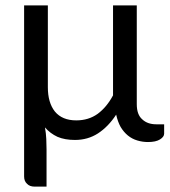

<svg xmlns="http://www.w3.org/2000/svg" viewBox="-20 -527 638 719"><path d="M594.7 -61.5Q594.7 -52.7 594.7 -26.4Q594.7 -14.6 579.1 -4.9Q563.5 4.9 534.2 4.9Q513.7 4.9 494.1 -1Q474.6 -6.8 459 -19.5Q443.4 -32.2 431.6 -51.8Q420.9 -71.3 415 -97.7Q385.7 -52.7 346.7 -27.3Q308.6 -2.9 260.7 -2.9Q222.7 -2.9 195.3 -14.6Q168 -27.3 148.4 -49.8Q152.3 -28.3 153.3 -6.8Q154.3 13.7 154.3 32.2Q154.3 78.1 154.3 171.9Q143.6 171.9 110.4 171.9Q90.8 171.9 81.1 161.1Q70.3 151.4 70.3 133.8Q70.3 -4.9 70.3 -282.2Q70.3 -337.9 70.3 -506.8Q92.8 -506.8 159.2 -506.8Q159.2 -429.7 159.2 -200.2Q159.2 -142.6 185.5 -109.4Q212.9 -76.2 265.6 -76.2Q311.5 -76.2 345.7 -100.6Q379.9 -126 403.3 -169.9Q403.3 -282.2 403.3 -506.8Q425.8 -506.8 492.2 -506.8Q492.2 -414.1 492.2 -136.7Q492.2 -97.7 512.7 -80.1Q532.2 -61.5 565.4 -61.5Q575.2 -61.5 594.7 -61.5Z"/></svg>

Font: Lato
Style: Regular
Weight: 400
Designer: Lukasz Dziedzic with Adam Twardoch and Botio Nikoltchev
Version: Version 2.015; 2015-08-06; http://www.latofonts.com/